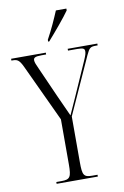

<svg xmlns="http://www.w3.org/2000/svg" viewBox="-105 -989 678 1046"><g transform="rotate(-10 233.5 -465.5)"><path d="M210 -781V-771H216C256 -816 315 -886 339 -921V-931H281C262 -886 240 -836 210 -781ZM121 0H349V-10H320C273 -10 266 -22 266 -93V-347L408 -661C426 -700 432 -704 464 -704H472V-714H308V-704H360C394 -704 400 -698 400 -684C400 -674 398 -665 385 -635L301 -445C285 -410 269 -374 260 -354C240 -399 225 -432 206 -473L135 -633C123 -659 117 -673 117 -684C117 -697 124 -704 162 -704H187V-714H-5V-704H1C27 -704 38 -699 57 -659L205 -342V-93C205 -22 197 -10 149 -10H121Z"/></g></svg>

Font: Noto Serif Display ExtraCondensed Light
Style: Regular
Weight: 300
Width: 2
Designer: Monotype Design Team
Foundry: Monotype Imaging Inc.
Version: Version 2.009